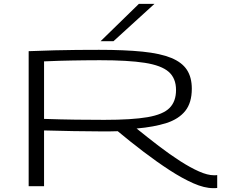

<svg xmlns="http://www.w3.org/2000/svg" viewBox="-20 -968 1180 998"><path d="M1088 10Q1042 10 984.5 -15.5Q927 -41 861.5 -83.5Q796 -126 727 -178.5Q658 -231 592 -286Q572 -285 548.5 -285Q525 -285 505 -285Q437 -285 362.5 -286.5Q288 -288 209 -290V0H129V-702Q205 -705 265 -706.5Q325 -708 379.5 -708.5Q434 -709 495 -709Q629 -709 721.5 -699.5Q814 -690 870 -667Q926 -644 951.5 -605Q977 -566 977 -507Q977 -434 943 -391.5Q909 -349 845 -328.5Q781 -308 690 -300Q748 -253 805.5 -209Q863 -165 916 -131Q969 -97 1014 -77Q1059 -57 1092 -57Q1095 -57 1100 -57Q1105 -57 1109 -58V9Q1104 10 1098 10Q1092 10 1088 10ZM522 -345Q666 -345 747 -359Q828 -373 861.5 -407Q895 -441 895 -500Q895 -561 857 -594.5Q819 -628 732.5 -641.5Q646 -655 499 -655Q453 -655 418.5 -654.5Q384 -654 353.5 -653.5Q323 -653 289 -652Q255 -651 209 -649V-350Q297 -347 373.5 -346Q450 -345 522 -345ZM503 -754 702 -948H783L570 -754Z"/></svg>

Font: Georama ExtraExtended Light
Style: Regular
Weight: 300
Width: 8
Designer: Jean-Baptiste Levee
Foundry: Production Type
Version: Version 1.000